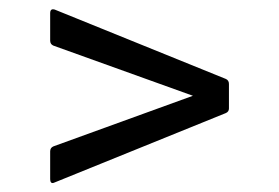

<svg xmlns="http://www.w3.org/2000/svg" viewBox="-20 -508 612 421"><path d="M100 -108Q90 -103 90 -116V-176Q90 -184 97 -187L403 -298L97 -408Q90 -411 90 -419V-479Q90 -490 100 -487L475 -335Q482 -332 482 -324V-270Q482 -263 475 -260Z"/></svg>

Font: Sofia Sans Semi Condensed
Style: Regular
Weight: 400
Designer: Botio Nikoltchev, Ani Petrova
Foundry: lettersoup
Version: Version 4.100; ttfautohint (v1.8.4.7-5d5b)